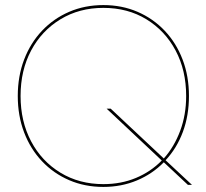

<svg xmlns="http://www.w3.org/2000/svg" viewBox="-20 -728 811 756"><path d="M50 -350Q50 -428 75 -493.5Q100 -559 145.5 -607Q191 -655 252.5 -681.5Q314 -708 387 -708Q460 -708 521.5 -681.5Q583 -655 628.5 -607Q674 -559 699 -493.5Q724 -428 724 -350Q724 -273 700 -208.5Q676 -144 632 -97L736 0H720L625 -89Q580 -43 519 -17.5Q458 8 387 8Q314 8 252.5 -18.5Q191 -45 145.5 -93Q100 -141 75 -206.5Q50 -272 50 -350ZM61 -350Q61 -250 102.5 -171.5Q144 -93 218 -48Q292 -3 387 -3Q457 -3 515.5 -27.5Q574 -52 617 -96L400 -300H416L625 -104Q666 -150 689.5 -213Q713 -276 713 -350Q713 -451 671.5 -529Q630 -607 556.5 -652Q483 -697 387 -697Q292 -697 218 -652Q144 -607 102.5 -529Q61 -451 61 -350Z"/></svg>

Font: Jost* Hairline
Style: Regular
Weight: 100
Version: Version 3.7